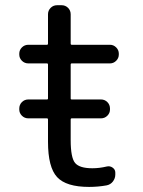

<svg xmlns="http://www.w3.org/2000/svg" viewBox="-20 -735 553 744"><path d="M89.8 -276.4Q75.2 -276.4 64.9 -286.6Q54.7 -296.9 54.7 -310.5V-314.5Q54.7 -329.1 64.9 -339.4Q75.2 -349.6 89.8 -349.6H162.1Q166 -349.6 166 -353.5V-484.4Q166 -489.3 162.1 -489.3H89.8Q75.2 -489.3 64.9 -499.5Q54.7 -509.8 54.7 -523.4V-527.3Q54.7 -541 64.9 -551.3Q75.2 -561.5 89.8 -561.5H162.1Q166 -561.5 166 -566.4V-679.7Q166 -694.3 176.3 -704.6Q186.5 -714.8 201.2 -714.8H218.8Q233.4 -714.8 243.7 -704.6Q253.9 -694.3 253.9 -679.7V-566.4Q253.9 -561.5 257.8 -561.5H406.2Q419.9 -561.5 430.2 -551.3Q440.4 -541 440.4 -527.3V-523.4Q440.4 -509.8 430.2 -499.5Q419.9 -489.3 406.2 -489.3H257.8Q253.9 -489.3 253.9 -484.4V-353.5Q253.9 -349.6 257.8 -349.6H371.1Q385.7 -349.6 396 -339.4Q406.2 -329.1 406.2 -314.5V-310.5Q406.2 -296.9 396 -286.6Q385.7 -276.4 371.1 -276.4H257.8Q253.9 -276.4 253.9 -271.5V-192.4Q253.9 -124 271 -103.5Q288.1 -83 337.9 -83Q365.2 -83 393.6 -89.8Q406.2 -92.8 416.5 -85.4Q426.8 -78.1 426.8 -66.4V-58.6Q426.8 -43.9 417.5 -31.7Q408.2 -19.5 392.6 -16.6Q359.4 -10.7 325.2 -10.7Q236.3 -10.7 201.2 -48.8Q166 -86.9 166 -185.5V-271.5Q166 -276.4 162.1 -276.4Z"/></svg>

Font: Gen Jyuu GothicL Regular
Style: Regular
Weight: 400
Designer: [Source Han Sans]
Ryoko NISHIZUKA  (kana & ideographs); Paul D. Hunt (Latin, Greek & Cyrillic); Wenlong ZHANG  (bopomofo
Version: Version 1.002.20150607